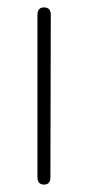

<svg xmlns="http://www.w3.org/2000/svg" viewBox="-20 -498 239 518"><path d="M99 0Q81 0 81 -20V-458Q81 -478 99 -478Q117 -478 117 -458L116 -20Q116 0 99 0Z"/></svg>

Font: Zen Maru Gothic Light
Style: Regular
Weight: 300
Designer: Yoshimichi Ohira
Foundry: Positype
Version: Version 1.001